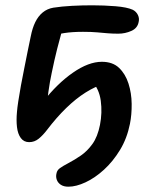

<svg xmlns="http://www.w3.org/2000/svg" viewBox="-20 -526 576 724"><path d="M238 178Q220 178 209 170.5Q198 163 194 151.5Q190 140 193 128Q195 116 206 108Q217 100 238 89Q261 77 285 60.5Q309 44 328.5 17Q348 -10 357 -55Q366 -101 360 -146Q354 -191 325 -222L373 -210Q339 -200 302.5 -177Q266 -154 229.5 -118.5Q193 -83 158 -37Q142 -16 126 -3Q110 10 90 10Q70 10 58.5 -5.5Q47 -21 44 -47Q41 -73 44 -104Q45 -118 49 -144.5Q53 -171 59 -204Q65 -237 72 -271Q79 -305 85 -336Q91 -367 96 -389Q102 -420 113 -442.5Q124 -465 141 -479Q158 -493 181 -497Q213 -502 251.5 -504Q290 -506 328 -506Q372 -506 415.5 -502.5Q459 -499 481 -489Q494 -482 500 -469.5Q506 -457 503 -444Q499 -420 475.5 -409.5Q452 -399 426 -399Q405 -399 386.5 -400.5Q368 -402 346.5 -404Q325 -406 293 -406Q253 -406 223.5 -401.5Q194 -397 159 -389L219 -430Q206 -383 195.5 -341.5Q185 -300 175 -251Q168 -219 162.5 -179.5Q157 -140 154 -101L142 -142Q196 -211 255 -252Q314 -293 364 -293Q405 -293 429 -270Q453 -247 464.5 -211Q476 -175 476.5 -134.5Q477 -94 470 -59Q459 -4 432.5 39.5Q406 83 372 114Q338 145 302.5 161.5Q267 178 238 178Z"/></svg>

Font: Shantell Sans Medium
Style: Italic
Weight: 500
Italic angle: -11°
Designer: Stephen Nixon, Anya Danilova, Shantell Martin
Foundry: Arrow Type
Version: Version 1.011;[c5ecc13dd]